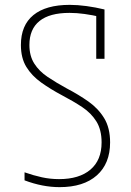

<svg xmlns="http://www.w3.org/2000/svg" viewBox="-20 -760 540 790"><path d="M225 10Q190 10 154 3Q118 -4 81 -18V-51Q118 -38 152.5 -30.5Q187 -23 223 -23Q306 -23 352 -62Q398 -101 398 -174Q398 -226 376.5 -260.5Q355 -295 318 -319.5Q281 -344 235 -368Q188 -393 149.5 -420.5Q111 -448 88.5 -484.5Q66 -521 66 -575Q66 -656 117.5 -698Q169 -740 267 -740Q299 -740 336 -735Q373 -730 410 -721V-518H376V-708L395 -690Q360 -698 328 -702.5Q296 -707 266 -707Q184 -707 142.5 -673.5Q101 -640 101 -575Q101 -530 121 -498.5Q141 -467 176 -443.5Q211 -420 255 -396Q303 -371 343.5 -342.5Q384 -314 408.5 -274Q433 -234 433 -174Q433 -87 378.5 -38.5Q324 10 225 10Z"/></svg>

Font: M PLUS 1 Code ExtraLight
Style: Regular
Weight: 250
Designer: Coji Morishita
Foundry: UNDERFOREST DESIGN
Version: Version 1.002